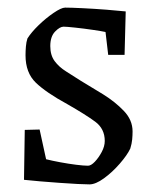

<svg xmlns="http://www.w3.org/2000/svg" viewBox="-20 -475 395 504"><path d="M215 9Q206 9 184.5 8Q163 7 136.5 5Q110 3 85 1Q60 -1 43 -3L45 -134L84 -135L101 -57Q117 -53 138.5 -49Q160 -45 180 -42.5Q200 -40 211 -40Q219 -40 229 -50.5Q239 -61 247 -76Q255 -91 255 -105Q255 -137 230 -155.5Q205 -174 156 -202Q101 -232 74 -258Q47 -284 47 -330Q47 -341 48 -353Q49 -365 52 -374Q62 -390 81 -408.5Q100 -427 120.5 -441Q141 -455 151 -455Q166 -455 197 -453.5Q228 -452 260 -449.5Q292 -447 310 -445L307 -331H264L257 -391Q248 -393 224.5 -396.5Q201 -400 177.5 -402.5Q154 -405 147 -405Q137 -405 124.5 -392Q112 -379 112 -354Q112 -330 123.5 -314.5Q135 -299 153.5 -287.5Q172 -276 192 -263Q219 -247 250.5 -227.5Q282 -208 305 -184Q328 -160 328 -130Q328 -120 327 -109Q326 -98 322 -85Q314 -68 294.5 -45.5Q275 -23 253 -7Q231 9 215 9Z"/></svg>

Font: Grenze Gotisch Light
Style: Regular
Weight: 300
Designer: Renata Polastri
Foundry: Omnibus-Type
Version: Version 1.001